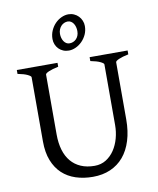

<svg xmlns="http://www.w3.org/2000/svg" viewBox="-94 -932 842 1021"><g transform="rotate(-10 327.0 -422.0)"><path d="M622.6 -594.2Q589.4 -587.4 570.6 -579.1Q551.8 -570.8 551.8 -564V-255.9Q551.8 -191.9 536.1 -141.6Q520.5 -91.3 491.2 -56.6Q461.9 -22 419.9 -3.7Q377.9 14.6 325.2 14.6Q274.9 14.6 232.7 0.7Q190.4 -13.2 159.9 -41.7Q129.4 -70.3 112.3 -113.8Q95.2 -157.2 95.2 -216.8V-564Q95.2 -569.8 77.4 -578.6Q59.6 -587.4 24.4 -594.2V-615.2H244.1V-594.2Q210.9 -587.4 192.1 -579.1Q173.3 -570.8 173.3 -564V-241.2Q173.3 -194.3 184.3 -157.2Q195.3 -120.1 217 -94.5Q238.8 -68.8 270.5 -55.2Q302.2 -41.5 344.2 -41.5Q378.9 -41.5 405.8 -58.3Q432.6 -75.2 450.9 -102.5Q469.2 -129.9 478.8 -164.8Q488.3 -199.7 488.3 -235.8V-564Q488.3 -569.8 470.5 -578.6Q452.6 -587.4 417.5 -594.2V-615.2H622.6ZM377.4 -763.2Q377.4 -774.9 374.5 -785.6Q371.6 -796.4 366.2 -804.4Q360.8 -812.5 353 -817.4Q345.2 -822.3 335.4 -822.3Q325.2 -822.3 315.9 -818.1Q306.6 -814 299.6 -806.4Q292.5 -798.8 288.1 -788.1Q283.7 -777.3 283.7 -764.2Q283.7 -752.9 286.6 -742.4Q289.6 -731.9 294.9 -723.9Q300.3 -715.8 308.1 -710.9Q315.9 -706.1 325.7 -706.1Q335.4 -706.1 344.7 -709.7Q354 -713.4 361.3 -720.7Q368.7 -728 373 -738.5Q377.4 -749 377.4 -763.2ZM421.4 -783.2Q421.4 -758.3 411.9 -737.5Q402.3 -716.8 387 -701.4Q371.6 -686 352.8 -677.5Q334 -668.9 315.4 -668.9Q298.8 -668.9 284.9 -674.8Q271 -680.7 261 -690.9Q251 -701.2 245.4 -714.8Q239.7 -728.5 239.7 -744.1Q239.7 -769 249.3 -790.3Q258.8 -811.5 273.9 -826.9Q289.1 -842.3 307.9 -850.8Q326.7 -859.4 345.7 -859.4Q361.3 -859.4 375.2 -853.3Q389.2 -847.2 399.4 -836.7Q409.7 -826.2 415.5 -812.3Q421.4 -798.3 421.4 -783.2Z"/></g></svg>

Font: Gentium Unicode
Style: Regular
Weight: 400
Version: Version 1.009